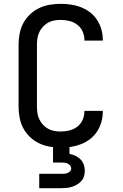

<svg xmlns="http://www.w3.org/2000/svg" viewBox="-20 -763 640 1003"><path d="M297 8Q268 8 239 3Q210 -2 184 -14.5Q158 -27 136.5 -47.5Q115 -68 101.5 -93.5Q88 -119 82.5 -148Q77 -177 77 -206V-529Q77 -558 82.5 -587Q88 -616 101.5 -641.5Q115 -667 136.5 -687.5Q158 -708 184 -720.5Q210 -733 239 -738Q268 -743 297 -743Q324 -743 351 -739Q378 -735 403.5 -725Q429 -715 450.5 -698.5Q472 -682 487 -659Q502 -636 509.5 -609.5Q517 -583 517 -556V-551H421V-554Q421 -577 411.5 -598.5Q402 -620 383.5 -634Q365 -648 342.5 -653.5Q320 -659 297 -659Q280 -659 263 -656Q246 -653 231 -644.5Q216 -636 204.5 -623.5Q193 -611 185.5 -595.5Q178 -580 175.5 -563Q173 -546 173 -529V-206Q173 -189 175.5 -172Q178 -155 185.5 -139.5Q193 -124 204.5 -111.5Q216 -99 231 -90.5Q246 -82 263 -79Q280 -76 297 -76Q320 -76 342.5 -81.5Q365 -87 383.5 -101Q402 -115 411.5 -136.5Q421 -158 421 -181V-184H517V-179Q517 -152 509.5 -125.5Q502 -99 487 -76Q472 -53 450.5 -36.5Q429 -20 403.5 -10Q378 0 351 4Q324 8 297 8ZM185 220V145H300Q308 145 316.5 144.5Q325 144 332.5 141Q340 138 346 132Q352 126 352 117Q352 109 346.5 102Q341 95 333.5 91.5Q326 88 317.5 87Q309 86 300 86H257V-76H343V41Q359 44 374 51Q389 58 400.5 69.5Q412 81 417.5 96.5Q423 112 423 129Q423 143 419 157Q415 171 405.5 182Q396 193 383.5 200.5Q371 208 357 212.5Q343 217 328.5 218.5Q314 220 300 220Z"/></svg>

Font: Iosevka Medium Extended
Style: Regular
Weight: 500
Width: 7
Monospace: yes
Designer: Belleve Invis
Foundry: Belleve Invis
Version: Version 32.5.0; ttfautohint (v1.8.4)